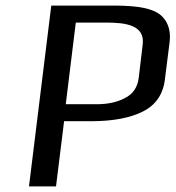

<svg xmlns="http://www.w3.org/2000/svg" viewBox="-20 -669 630 689"><path d="M589 -521C594 -566 578 -598 554 -617C515 -646 447 -649 376 -649H164L84 0H181L210 -234H307C385 -234 448 -246 493 -269C539 -292 566 -331 572 -386ZM492 -509 478 -391C474 -356 457 -331 428 -317C400 -302 366 -295 327 -295H216L252 -588H361C431 -588 501 -579 492 -509Z"/></svg>

Font: Gamestation Text
Style: Italic
Weight: 400
Designer: Jonas Hecksher
Foundry: Jonas Hecksher, Playtypeª, e-types AS
Version: Version 1.003